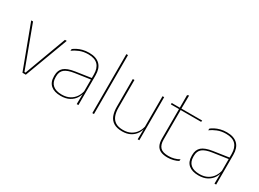

<svg xmlns="http://www.w3.org/2000/svg" viewBox="-30 -1264 2532 1874"><g transform="rotate(30 1236.0 -327.0)"><path d="M241 -16.5 414.5 -485.5H435L254 0H216L34.5 -485.5H55L229 -16.5Z M827.5 0 829.5 -128 828 -131.5V-292V-334.5Q828 -404.5 792.8 -441.2Q757.5 -478 684 -478Q629.5 -478 586.5 -460.2Q543.5 -442.5 514 -420L516.5 -441Q532 -453 555.8 -465.5Q579.5 -478 611.8 -486.5Q644 -495 684 -495Q725.5 -495 756 -484.2Q786.5 -473.5 806.8 -453Q827 -432.5 836.8 -402.8Q846.5 -373 846.5 -335V0ZM650.5 9.5Q578 9.5 538.8 -24.2Q499.5 -58 499.5 -123V-134.5Q499.5 -192.5 535.5 -224.2Q571.5 -256 656 -268.5L837 -295.5L837.5 -278.5L659.5 -252.5Q584.5 -241.5 551.2 -214.5Q518 -187.5 518 -135.5V-124Q518 -66.5 552.8 -36.8Q587.5 -7 653 -7Q705 -7 742.2 -27.2Q779.5 -47.5 802 -82.2Q824.5 -117 831 -160.5L840.5 -142H834.5Q830.5 -102.5 808.5 -67.8Q786.5 -33 747 -11.8Q707.5 9.5 650.5 9.5Z M1003.5 0V-664.5H1022V0Z M1198 -485.5V-175.5Q1198 -123 1212.2 -85.2Q1226.5 -47.5 1258.5 -27.2Q1290.5 -7 1344 -7Q1394 -7 1430.5 -26.8Q1467 -46.5 1489.2 -81.2Q1511.5 -116 1518 -160.5L1527 -141.5H1521.5Q1517 -101 1495.2 -66.5Q1473.5 -32 1435.2 -11.2Q1397 9.5 1343 9.5Q1283 9.5 1247 -12.8Q1211 -35 1195.2 -76.2Q1179.5 -117.5 1179.5 -174.5V-485.5ZM1533 -485.5V0H1514.5L1516.5 -127H1514.5V-485.5Z M1855 9Q1806.5 9 1776 -5.2Q1745.5 -19.5 1731 -49Q1716.5 -78.5 1716.5 -123V-462.5H1735V-124.5Q1735 -65.5 1762.5 -37Q1790 -8.5 1855.5 -8.5Q1886.5 -8.5 1916.8 -16.2Q1947 -24 1975 -40L1972.5 -20Q1949.5 -7 1918.2 1Q1887 9 1855 9ZM1625 -457V-473H1968.5L1966 -457ZM1716.5 -468V-614L1736 -621.5L1734.5 -468Z M2380 0 2382 -128 2380.5 -131.5V-292V-334.5Q2380.5 -404.5 2345.2 -441.2Q2310 -478 2236.5 -478Q2182 -478 2139 -460.2Q2096 -442.5 2066.5 -420L2069 -441Q2084.5 -453 2108.2 -465.5Q2132 -478 2164.2 -486.5Q2196.5 -495 2236.5 -495Q2278 -495 2308.5 -484.2Q2339 -473.5 2359.2 -453Q2379.5 -432.5 2389.2 -402.8Q2399 -373 2399 -335V0ZM2203 9.5Q2130.5 9.5 2091.2 -24.2Q2052 -58 2052 -123V-134.5Q2052 -192.5 2088 -224.2Q2124 -256 2208.5 -268.5L2389.5 -295.5L2390 -278.5L2212 -252.5Q2137 -241.5 2103.8 -214.5Q2070.5 -187.5 2070.5 -135.5V-124Q2070.5 -66.5 2105.2 -36.8Q2140 -7 2205.5 -7Q2257.5 -7 2294.8 -27.2Q2332 -47.5 2354.5 -82.2Q2377 -117 2383.5 -160.5L2393 -142H2387Q2383 -102.5 2361 -67.8Q2339 -33 2299.5 -11.8Q2260 9.5 2203 9.5Z"/></g></svg>

Font: Anek Gujarati Thin
Style: Regular
Weight: 250
Version: Version 1.003